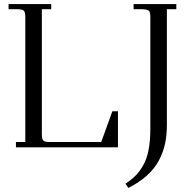

<svg xmlns="http://www.w3.org/2000/svg" viewBox="-20 -722 939 941"><path d="M595.2 178.2Q624 159.2 644.3 138.9Q664.6 118.7 682.1 87.6Q699.7 56.6 708.3 12.2Q716.8 -32.2 716.8 -90.8V-637.2Q716.8 -662.1 710 -668.9Q703.1 -675.8 678.2 -676.8H634.8V-702.1H844.2V-676.8H797.9V-110.8Q797.9 -60.1 789.1 -18.6Q780.3 22.9 759.5 63Q738.8 103 701.2 137.2Q663.6 171.4 608.9 199.2ZM22 -676.8V-702.1H231V-676.8H185.1V-65.9Q185.1 -41 192.1 -33.4Q199.2 -25.9 224.1 -25.9H476.1L530.8 -176.8H558.1V0H58.1V-25.9H104V-637.2Q104 -662.1 96.9 -669.4Q89.8 -676.8 64.9 -676.8Z"/></svg>

Font: Dihjauti S
Style: Regular
Weight: 400
Designer: T. Christopher White
Version: Version 3.0.0